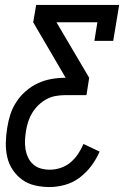

<svg xmlns="http://www.w3.org/2000/svg" viewBox="-20 -540 540 775"><path d="M180 215Q150 215 121.5 208.5Q93 202 70.5 186Q48 170 32 146.5Q16 123 9.5 95Q3 67 3.5 37Q4 7 9 -23Q13 -50 21.5 -77Q30 -104 46 -128.5Q62 -153 84.5 -172.5Q107 -192 133 -204Q159 -216 187 -221Q215 -226 242 -226H245L114 -450L126 -520H461L437 -375H361L373 -450H208L340 -226L329 -156H243Q224 -156 204.5 -152.5Q185 -149 167.5 -139.5Q150 -130 135.5 -116Q121 -102 110.5 -85Q100 -68 94 -49.5Q88 -31 85 -12Q82 7 81 25.5Q80 44 83 62Q86 80 93.5 96Q101 112 114 123.5Q127 135 144.5 140Q162 145 181 145Q202 145 224 138Q246 131 264 116Q282 101 295 81.5Q308 62 317 41L382 72Q369 102 349 129Q329 156 302 176.5Q275 197 243 206Q211 215 180 215Z"/></svg>

Font: Iosevka Curly Slab
Style: Italic
Weight: 400
Italic angle: -9°
Monospace: yes
Designer: Belleve Invis
Foundry: Belleve Invis
Version: Version 22.1.2; ttfautohint (v1.8.4)